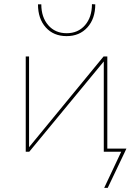

<svg xmlns="http://www.w3.org/2000/svg" viewBox="-20 -731 656 925"><path d="M163 -710H179Q179 -648 212.5 -609.5Q246 -571 301 -571Q356 -571 389.5 -609.5Q423 -648 423 -711L439 -710Q439 -641 401 -599Q363 -557 301 -557Q238 -557 200.5 -599Q163 -641 163 -710ZM582 0 499 174H482L564 0H480V-435L121 0H104V-459H120V-22L479 -459H497V-15H589Z"/></svg>

Font: Ysabeau SC Thin
Style: Regular
Weight: 200
Designer: Christian Thalmann (Catharsis Fonts)
Version: Version 0.003